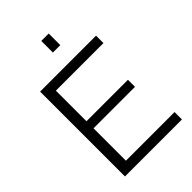

<svg xmlns="http://www.w3.org/2000/svg" viewBox="-263 -1026 1136 1136"><g transform="rotate(-45 304.5 -458.5)"><path d="M566 -62V0H89V-710H557V-648H159V-392H506V-333H159V-62ZM306 -820V-917H368V-820Z"/></g></svg>

Font: Oxford Sans
Style: Regular
Weight: 400
Designer: Matt McInerney, Pablo Impallari, Rodrigo Fuenzalida
Foundry: Matt McInerney, Pablo Impallari, Rodrigo Fuenzalida
Version: Version 3.000g; ttfautohint (v1.5) -l 8 -r 28 -G 28 -x 14 -D